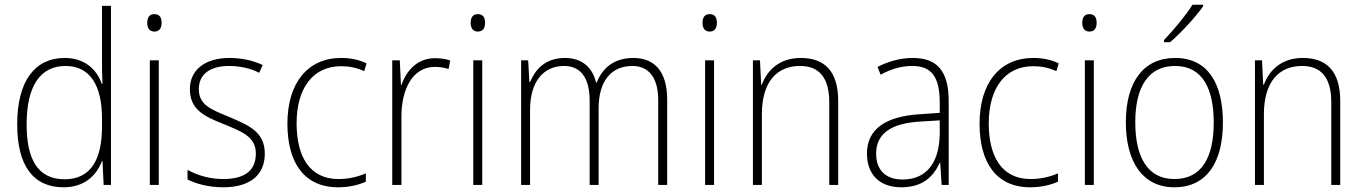

<svg xmlns="http://www.w3.org/2000/svg" viewBox="-20 -785 5787 815"><path d="M250 10C341 10 391 -43 413 -102H415L420 0H451V-760H413V-530C413 -498 413 -464 415 -429H412C392 -489 340 -539 255 -539C127 -539 53 -440 53 -257C53 -83 120 10 250 10ZM254 -24C143 -24 93 -105 93 -257C93 -420 151 -505 258 -505C362 -505 413 -423 413 -281V-248C413 -107 365 -24 254 -24Z M635 -725C613 -725 605 -709 605 -688C605 -667 614 -651 635 -651C657 -651 666 -666 666 -688C666 -709 659 -725 635 -725ZM654 -529H616V0H654Z M1104 -133C1104 -227 1033 -254 952 -289C874 -321 824 -340 824 -407C824 -471 873 -505 953 -505C999 -505 1047 -494 1080 -476L1095 -509C1057 -527 1009 -539 954 -539C849 -539 786 -487 786 -407C786 -317 850 -290 935 -256C1014 -224 1066 -201 1066 -133C1066 -65 1024 -25 927 -25C872 -25 819 -40 776 -64V-23C810 -6 863 10 927 10C1044 10 1104 -44 1104 -133Z M1415 10C1461 10 1503 0 1533 -14V-49C1498 -34 1458 -25 1417 -25C1292 -25 1239 -124 1239 -261C1239 -413 1310 -504 1428 -504C1460 -504 1494 -498 1526 -483L1536 -516C1505 -531 1470 -539 1428 -539C1287 -539 1200 -434 1200 -260C1200 -96 1270 10 1415 10Z M1826 -538C1750 -538 1704 -483 1684 -424H1682L1677 -529H1645V0H1684V-288C1683 -406 1732 -501 1825 -501C1847 -501 1866 -498 1884 -492L1891 -528C1872 -535 1849 -538 1826 -538Z M2008 -725C1986 -725 1978 -709 1978 -688C1978 -667 1987 -651 2008 -651C2030 -651 2039 -666 2039 -688C2039 -709 2032 -725 2008 -725ZM2027 -529H1989V0H2027Z M2669 -539C2588 -539 2538 -498 2513 -435H2510C2495 -499 2450 -539 2378 -539C2292 -539 2251 -487 2230 -437H2227L2222 -529H2192V0H2230V-319C2230 -436 2285 -505 2374 -505C2438 -505 2483 -464 2483 -356V0H2521V-324C2521 -445 2577 -505 2665 -505C2728 -505 2774 -462 2774 -360V0H2812V-363C2812 -484 2756 -539 2669 -539Z M2992 -725C2970 -725 2962 -709 2962 -688C2962 -667 2971 -651 2992 -651C3014 -651 3023 -666 3023 -688C3023 -709 3016 -725 2992 -725ZM3011 -529H2973V0H3011Z M3379 -539C3287 -539 3236 -485 3214 -426H3211L3206 -529H3176V0H3214V-300C3214 -438 3278 -505 3376 -505C3455 -505 3500 -458 3500 -351V0H3538V-356C3538 -482 3481 -539 3379 -539Z M3854 -539C3801 -539 3750 -524 3705 -501L3718 -468C3766 -494 3809 -505 3852 -505C3932 -505 3969 -462 3969 -349V-306L3883 -300C3741 -291 3660 -238 3660 -133C3660 -49 3709 10 3806 10C3898 10 3943 -37 3969 -94H3971L3977 0H4007V-355C4007 -484 3958 -539 3854 -539ZM3886 -269 3969 -274V-219C3968 -101 3918 -23 3811 -23C3740 -23 3699 -63 3699 -133C3699 -220 3766 -262 3886 -269Z M4353 10C4399 10 4441 0 4471 -14V-49C4436 -34 4396 -25 4355 -25C4230 -25 4177 -124 4177 -261C4177 -413 4248 -504 4366 -504C4398 -504 4432 -498 4464 -483L4474 -516C4443 -531 4408 -539 4366 -539C4225 -539 4138 -434 4138 -260C4138 -96 4208 10 4353 10Z M4604 -725C4582 -725 4574 -709 4574 -688C4574 -667 4583 -651 4604 -651C4626 -651 4635 -666 4635 -688C4635 -709 4628 -725 4604 -725ZM4623 -529H4585V0H4623Z M5087 -758V-765H5042C5013 -719 4963 -659 4921 -615V-606H4947C4994 -646 5055 -713 5087 -758ZM5171 -265C5171 -428 5109 -539 4968 -539C4834 -539 4759 -438 4759 -266C4759 -97 4831 10 4965 10C5103 10 5171 -97 5171 -265ZM4799 -266C4799 -417 4855 -505 4968 -505C5086 -505 5132 -406 5132 -265C5132 -115 5080 -25 4965 -25C4852 -25 4799 -117 4799 -266Z M5510 -539C5418 -539 5367 -485 5345 -426H5342L5337 -529H5307V0H5345V-300C5345 -438 5409 -505 5507 -505C5586 -505 5631 -458 5631 -351V0H5669V-356C5669 -482 5612 -539 5510 -539Z"/></svg>

Font: Noto Sans Devanagari SemiCondensed ExtraLight
Style: Regular
Weight: 200
Width: 4
Designer: Jelle Bosma - Monotype Design Team
Foundry: Monotype Imaging Inc.
Version: Version 2.004